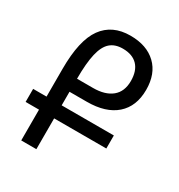

<svg xmlns="http://www.w3.org/2000/svg" viewBox="-172 -840 892 956"><g transform="rotate(30 274.5 -362.0)"><path d="M177 -252H477V-177H177V0H90V-177H13V-252H90V-412Q90 -576 143.5 -650Q197 -724 301 -724Q395 -724 449 -672.5Q503 -621 503 -529Q503 -434 444 -382Q385 -330 276 -330H177ZM177 -405H269Q338 -405 376.5 -436.5Q415 -468 415 -529Q415 -587 385.5 -618Q356 -649 300 -649Q256 -649 229 -625.5Q202 -602 189.5 -548.5Q177 -495 177 -405Z"/></g></svg>

Font: Noto Sans Armenian Narrow
Style: Regular
Weight: 400
Width: 4
Designer: Monotype Design team
Foundry: Monotype Imaging Inc.
Version: Version 1.000